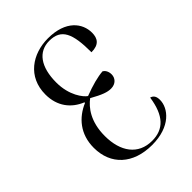

<svg xmlns="http://www.w3.org/2000/svg" viewBox="-169 -623 713 713"><g transform="rotate(-45 187.0 -267.0)"><path d="M206 10C303 10 345 -45 345 -88C345 -106 339 -116 325 -120C313 -37 277 -1 217 -1C144 -1 105 -56 105 -138C105 -214 138 -255 166 -276C207 -253 227 -246 246 -246C271 -246 285 -263 285 -282C285 -300 276 -310 269 -314C242 -312 208 -303 166 -287C151 -297 118 -338 118 -406C118 -488 152 -534 209 -534C272 -534 290 -492 290 -393C330 -393 343 -413 343 -443C343 -492 306 -544 212 -544C131 -544 58 -496 58 -403C58 -341 91 -300 140 -280V-277C86 -254 45 -208 45 -136C45 -47 106 10 206 10Z"/></g></svg>

Font: Noto Serif Display ExtraCondensed Light
Style: Regular
Weight: 300
Width: 2
Designer: Monotype Design Team
Foundry: Monotype Imaging Inc.
Version: Version 2.009